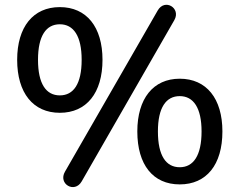

<svg xmlns="http://www.w3.org/2000/svg" viewBox="-20 -743 977 783"><path d="M691 -661C719 -710 652 -751 623 -700L245 -43C216 7 284 47 313 -3ZM224 -283C333 -283 398 -364 398 -499C398 -633 333 -714 224 -714C115 -714 50 -633 50 -499C50 -364 115 -283 224 -283ZM224 -354C168 -354 135 -401 135 -499C135 -597 168 -644 224 -644C280 -644 313 -596 313 -499C313 -401 280 -354 224 -354ZM713 9C822 9 887 -71 887 -207C887 -341 822 -422 713 -422C605 -422 540 -341 540 -207C540 -71 604 9 713 9ZM713 -61C657 -61 624 -108 624 -207C624 -304 657 -351 713 -351C769 -351 802 -303 802 -207C802 -109 769 -61 713 -61Z"/></svg>

Font: Nunito SemiBold
Style: Regular
Weight: 600
Designer: Vernon Adams
Foundry: Vernon Adams
Version: Version 3.602